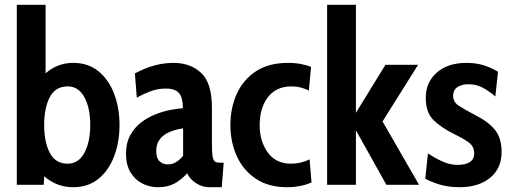

<svg xmlns="http://www.w3.org/2000/svg" viewBox="-20 -770 2132 800"><path d="M285 10Q248.5 10 218.5 -2Q188.5 -14 164.5 -35.5L162 0H50V-750H170V-464.5Q192.5 -484.5 221.2 -496.2Q250 -508 285 -508Q348 -508 391 -472.5Q434 -437 456 -378Q478 -319 478 -249Q478 -179 456 -120Q434 -61 391 -25.5Q348 10 285 10ZM262 -88Q307 -88 331.5 -133Q356 -178 356 -249Q356 -320.5 331.5 -365.2Q307 -410 262 -410Q211 -410 187.5 -365.2Q164 -320.5 164 -249Q164 -178 187.5 -133Q211 -88 262 -88Z M638 10Q603 10 572.8 -5.5Q542.5 -21 523.8 -52Q505 -83 505 -129Q505 -174 522.5 -206.2Q540 -238.5 568.2 -260Q596.5 -281.5 628.8 -294Q661 -306.5 691.2 -312.2Q721.5 -318 742 -319Q742 -362 726.5 -381.5Q711 -401 671 -401Q639.5 -401 611 -391Q582.5 -381 550 -363L542 -464Q622.5 -508 703 -508Q774.5 -508 818.8 -465.5Q863 -423 863 -323V-172Q863 -134.5 866 -117.8Q869 -101 876.2 -96.5Q883.5 -92 896 -92H912L904 10H851Q824 10 798 -6Q772 -22 760 -48Q735.5 -21 707.5 -5.5Q679.5 10 638 10ZM679 -85Q698 -85 713.5 -94.5Q729 -104 743 -121V-235Q715 -231.5 689.2 -221.2Q663.5 -211 647.2 -191.5Q631 -172 631 -141Q631 -110.5 645 -97.8Q659 -85 679 -85Z M1176 10Q1098.5 10 1046 -25.2Q993.5 -60.5 966.8 -119.2Q940 -178 940 -249Q940 -320 966.5 -378.8Q993 -437.5 1046.2 -472.8Q1099.5 -508 1180 -508Q1210 -508 1234.5 -503.2Q1259 -498.5 1276 -491L1267 -393Q1251.5 -400.5 1233.2 -405.2Q1215 -410 1194 -410Q1131 -410 1096.5 -365.2Q1062 -320.5 1062 -249Q1062 -181 1095.8 -134.5Q1129.5 -88 1193 -88Q1234 -88 1270 -106L1278 -10Q1259.5 -1 1232.5 4.5Q1205.5 10 1176 10Z M1343 0V-750H1463V-300L1586 -500H1722L1574 -264L1726 0H1590L1463 -227V0Z M1895 10Q1853 10 1819.5 1Q1786 -8 1752 -25L1763 -131Q1794 -110 1825 -96.5Q1856 -83 1886 -83Q1956 -83 1956 -132Q1956 -156 1938.8 -171.8Q1921.5 -187.5 1875 -210Q1818 -238 1786 -269.8Q1754 -301.5 1754 -363Q1754 -427 1799.8 -467.5Q1845.5 -508 1924 -508Q1964 -508 1996 -497.8Q2028 -487.5 2055 -471L2044 -368Q2018 -390.5 1991.2 -404.8Q1964.5 -419 1932 -419Q1903.5 -419 1885.8 -406.8Q1868 -394.5 1868 -371Q1868 -345.5 1890.5 -330.2Q1913 -315 1961 -290Q2014.5 -263 2042.2 -229Q2070 -195 2070 -137Q2070 -68 2022 -29Q1974 10 1895 10Z"/></svg>

Font: Cabin Condensed
Style: Bold
Weight: 700
Width: 3
Designer: Pablo Impallari
Foundry: Pablo Impallari. http://www.impallari.com Igino Marini. http://www.ikern.com
Version: Version 3.001; ttfautohint (v1.8.3)